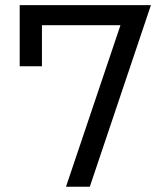

<svg xmlns="http://www.w3.org/2000/svg" viewBox="-20 -713 626 733"><path d="M231.9 0 439.9 -616.7H140.1V-460H55.2V-693.4H556.2L322.8 0Z"/></svg>

Font: Cascadia Code NF SemiLight
Style: Regular
Weight: 350
Monospace: yes
Designer: Aaron Bell
Foundry: Saja Typeworks
Version: Version 2404.023; ttfautohint (v1.8.4)